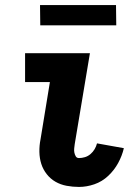

<svg xmlns="http://www.w3.org/2000/svg" viewBox="-20 -730 540 758"><path d="M292 8Q267 8 243 3.5Q219 -1 199 -12.5Q179 -24 164.5 -42.5Q150 -61 143 -83Q136 -105 135.5 -130Q135 -155 140 -180L177 -406H79V-520H335L275 -161Q274 -153 273 -144.5Q272 -136 273.5 -128Q275 -120 279 -113Q283 -106 292 -106Q303 -106 315 -109.5Q327 -113 337 -121.5Q347 -130 353.5 -141Q360 -152 363 -164L469 -145Q462 -115 446.5 -86.5Q431 -58 407 -35.5Q383 -13 352.5 -2.5Q322 8 292 8ZM139 -630 138 -710H438L439 -630Z"/></svg>

Font: Iosevka Curly Heavy
Style: Italic
Weight: 900
Italic angle: -9°
Monospace: yes
Designer: Belleve Invis
Foundry: Belleve Invis
Version: Version 22.1.2; ttfautohint (v1.8.4)